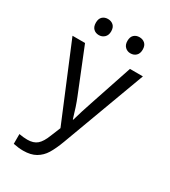

<svg xmlns="http://www.w3.org/2000/svg" viewBox="-233 -850 1066 1207"><g transform="rotate(30 300.0 -247.0)"><path d="M64 237V166Q96 172 124 172Q169 172 194.5 150Q220 128 240 76L269 5L44 -536H135L262 -221Q285 -165 309 -81H312Q333 -155 356 -222L461 -536H555L331 69Q308 130 285.5 166.5Q263 203 227 224Q191 245 136 245Q102 245 64 237ZM130 -681Q130 -710 145.5 -724.5Q161 -739 185 -739Q209 -739 225 -724.5Q241 -710 241 -681Q241 -653 224.5 -637.5Q208 -622 185 -622Q161 -622 145.5 -637Q130 -652 130 -681ZM359 -681Q359 -710 374.5 -724.5Q390 -739 414 -739Q438 -739 454 -724.5Q470 -710 470 -681Q470 -652 454 -637Q438 -622 414 -622Q391 -622 375 -637.5Q359 -653 359 -681Z"/></g></svg>

Font: Noto Sans Mono UI
Style: Regular
Weight: 400
Monospace: yes
Designer: Monotype Design team
Foundry: Monotype Imaging Inc.
Version: Version 1.000